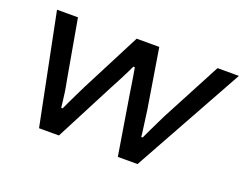

<svg xmlns="http://www.w3.org/2000/svg" viewBox="-88 -694 1097 861"><g transform="rotate(20 460.5 -263.5)"><path d="M159 0 53 -527H153L203 -244Q209 -215 212.5 -190.5Q216 -166 218 -148Q220 -130 221 -120H228Q234 -133 243.5 -153.5Q253 -174 264.5 -197Q276 -220 287 -243L433 -527H541L587 -244Q590 -223 593 -199.5Q596 -176 599 -155.5Q602 -135 603 -120H610Q618 -137 628.5 -159.5Q639 -182 650 -204Q661 -226 669 -243L819 -527H921L629 0H535L489 -282Q486 -304 482 -327Q478 -350 475 -370.5Q472 -391 469 -404H462Q455 -388 444 -366.5Q433 -345 421.5 -322.5Q410 -300 400 -282L254 0Z"/></g></svg>

Font: Archivo Expanded
Style: Italic
Weight: 400
Width: 7
Italic angle: -10°
Designer: Hector Gatti
Foundry: Omnibus-Type
Version: Version 2.001